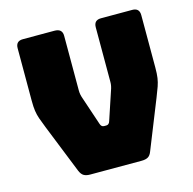

<svg xmlns="http://www.w3.org/2000/svg" viewBox="-105 -827 940 933"><g transform="rotate(-15 365.0 -360.0)"><path d="M495 0H235Q216 0 204 -7Q192 -14 184 -33L86 -278Q74 -308 67 -328Q60 -348 57 -368.5Q54 -389 54 -420V-684Q54 -720 90 -720H249Q288 -720 288 -684V-408Q288 -398 290 -388Q292 -378 296 -367L343 -227Q348 -210 362 -210H373Q387 -210 392 -227L439 -368Q443 -379 445 -389Q447 -399 447 -409V-684Q447 -720 483 -720H640Q676 -720 676 -684V-420Q676 -389 673 -368.5Q670 -348 663 -328Q656 -308 644 -278L546 -33Q539 -14 527 -7Q515 0 495 0Z"/></g></svg>

Font: Bungee Spice
Style: Regular
Weight: 400
Designer: David Jonathan Ross
Foundry: David Jonathan Ross
Version: Version 2.000